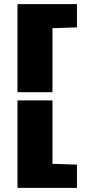

<svg xmlns="http://www.w3.org/2000/svg" viewBox="-20 -763 439 933"><path d="M65 -743H354V-630L235 -626V-315H65ZM65 -275H235V33L354 37V150H65Z"/></svg>

Font: Saira Stencil One
Style: Regular
Weight: 400
Designer: Hector Gatti with collaboration of the Omnibus-Type team
Foundry: Omnibus-Type
Version: Version 1.004